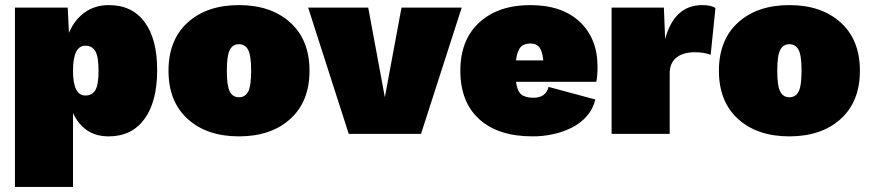

<svg xmlns="http://www.w3.org/2000/svg" viewBox="-20 -530 3443 760"><path d="M39.1 210V-500H248L252.9 -399.9Q274.4 -451.2 314.9 -480.5Q355.5 -509.8 411.1 -509.8Q502.9 -509.8 552.5 -442.6Q602.1 -375.5 602.1 -252.9Q602.1 -127.4 551.8 -58.8Q501.5 9.8 410.2 9.8Q359.4 9.8 324 -14.6Q288.6 -39.1 269 -83V210ZM317.9 -151.9Q344.2 -151.9 357.2 -172.9Q370.1 -193.8 370.1 -250Q370.1 -306.2 357.2 -327.6Q344.2 -349.1 317.9 -349.1Q269 -349.1 269 -250Q269 -151.9 317.9 -151.9Z M722.9 -440.9Q798.8 -509.8 925.8 -509.8Q1052.7 -509.8 1128.9 -440.9Q1205.1 -372.1 1205.1 -250Q1205.1 -127.9 1128.9 -59.1Q1052.7 9.8 925.8 9.8Q798.8 9.8 722.9 -59.1Q647 -127.9 647 -250Q647 -372.1 722.9 -440.9ZM925.8 -355Q901.4 -355 889.6 -332.5Q877.9 -310.1 877.9 -250Q877.9 -189.9 889.6 -167.5Q901.4 -145 925.8 -145Q950.7 -145 962.4 -167.5Q974.1 -189.9 974.1 -250Q974.1 -310.1 962.4 -332.5Q950.7 -355 925.8 -355Z M1569.3 -500H1807.6L1646.5 0H1360.4L1199.7 -500H1437.5L1503.4 -145Z M2088.4 9.8Q1952.1 9.8 1877.2 -58.1Q1802.2 -126 1802.2 -250Q1802.2 -372.6 1877.4 -441.2Q1952.6 -509.8 2079.1 -509.8Q2204.6 -509.8 2274.9 -443.6Q2345.2 -377.4 2345.2 -266.1Q2345.2 -228 2340.3 -206.1H2022.5Q2027.3 -169.4 2043.5 -156.2Q2059.6 -143.1 2091.3 -143.1Q2140.6 -143.1 2151.4 -186L2336.4 -136.2Q2328.1 -100.1 2304 -71.8Q2279.8 -43.5 2245.6 -25.9Q2211.4 -8.3 2171.4 0.7Q2131.3 9.8 2088.4 9.8ZM2080.1 -357.9Q2053.7 -357.9 2040.3 -342.8Q2026.9 -327.6 2022.5 -291H2130.4Q2127.4 -325.2 2115.7 -341.6Q2104 -357.9 2080.1 -357.9Z M2400.9 0V-500H2607.9L2612.8 -375Q2648.9 -509.8 2759.8 -509.8Q2795.4 -509.8 2812 -498L2793 -313Q2767.6 -323.2 2730 -323.2Q2684.1 -323.2 2657.5 -302Q2630.9 -280.8 2630.9 -240.2V0Z M2901.6 -440.9Q2977.5 -509.8 3104.5 -509.8Q3231.4 -509.8 3307.6 -440.9Q3383.8 -372.1 3383.8 -250Q3383.8 -127.9 3307.6 -59.1Q3231.4 9.8 3104.5 9.8Q2977.5 9.8 2901.6 -59.1Q2825.7 -127.9 2825.7 -250Q2825.7 -372.1 2901.6 -440.9ZM3104.5 -355Q3080.1 -355 3068.4 -332.5Q3056.6 -310.1 3056.6 -250Q3056.6 -189.9 3068.4 -167.5Q3080.1 -145 3104.5 -145Q3129.4 -145 3141.1 -167.5Q3152.8 -189.9 3152.8 -250Q3152.8 -310.1 3141.1 -332.5Q3129.4 -355 3104.5 -355Z"/></svg>

Font: Work Sans Black
Style: Regular
Weight: 900
Designer: Wei Huang
Foundry: Wei Huang
Version: Version 2.012